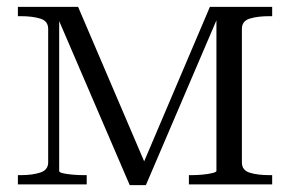

<svg xmlns="http://www.w3.org/2000/svg" viewBox="-20 -536 843 558"><path d="M207 -516 408 -46H390L590 -516H771V-489H763Q729 -489 706 -482Q683 -475 683 -452V-64Q683 -41 706 -34Q729 -27 763 -27H771V0H529V-27H537Q552 -27 568.5 -28.5Q585 -30 597 -33Q609 -36 609 -39V-499L618 -498L404 2H357L142 -498L152 -499V-39Q152 -35 163 -32.5Q174 -30 190.5 -28.5Q207 -27 223 -27H232V0H32V-27H40Q74 -27 97 -34.5Q120 -42 120 -64V-452Q120 -475 97 -482Q74 -489 40 -489H32V-516Z"/></svg>

Font: Roboto Serif 120pt Expanded Light
Style: Regular
Weight: 300
Width: 7
Designer: Greg Gazdowicz
Foundry: Commercial Type
Version: Version 1.008